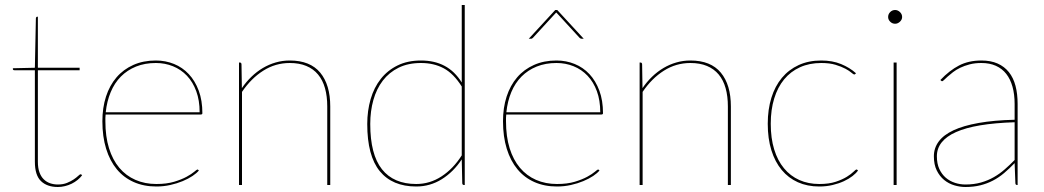

<svg xmlns="http://www.w3.org/2000/svg" viewBox="-20 -740 4178 768"><path d="M211.5 8Q168.5 8 144 -15.5Q119.5 -39 119.5 -93V-459H38.5Q31.5 -459 31.5 -464V-467L119.5 -469L123.5 -666Q123.5 -668.5 124.8 -670.8Q126 -673 128.5 -673H131.5V-469H298.5V-459H131.5V-93Q131.5 -68 137.8 -50.8Q144 -33.5 155 -22.8Q166 -12 180.5 -7Q195 -2 211.5 -2Q232.5 -2 248.2 -8.5Q264 -15 275 -22.5Q286 -30 292.8 -36.5Q299.5 -43 302.5 -43Q304.5 -43 306.5 -41L308.5 -39Q301 -29 290.2 -20.2Q279.5 -11.5 266.8 -5.2Q254 1 239.8 4.5Q225.5 8 211.5 8Z M603.5 -498Q642 -498 676 -484.2Q710 -470.5 735.2 -443.5Q760.5 -416.5 775 -377.2Q789.5 -338 789.5 -287Q789.5 -284.5 787.8 -283.2Q786 -282 783.5 -282H402.5Q401.5 -275 401.5 -268.5Q401.5 -262 401.5 -255Q401.5 -194 416 -147.2Q430.5 -100.5 457.2 -68.8Q484 -37 521.8 -20.5Q559.5 -4 605.5 -4Q646.5 -4 676.5 -13Q706.5 -22 726.5 -33Q746.5 -44 757 -53Q767.5 -62 769.5 -62Q771.5 -62 773.5 -60L775.5 -58Q767 -47.5 750.2 -36.2Q733.5 -25 710.8 -15.5Q688 -6 661 0Q634 6 605.5 6Q555 6 515 -11.8Q475 -29.5 447.2 -63Q419.5 -96.5 404.5 -145Q389.5 -193.5 389.5 -255Q389.5 -309 404 -353.8Q418.5 -398.5 446 -430.5Q473.5 -462.5 513.2 -480.2Q553 -498 603.5 -498ZM603.5 -488Q559.5 -488 524.2 -473.8Q489 -459.5 463.5 -433.8Q438 -408 422.8 -371.5Q407.5 -335 403 -291H778.5Q778.5 -338.5 765 -375.2Q751.5 -412 727.8 -437Q704 -462 672 -475Q640 -488 603.5 -488Z M936 0V-490H939Q946 -490 946 -482L947.5 -387.5Q964.5 -412.5 985.8 -433Q1007 -453.5 1031.5 -468Q1056 -482.5 1083 -490.2Q1110 -498 1139 -498Q1220.5 -498 1260.8 -449.5Q1301 -401 1301 -314V0H1289V-314Q1289 -355 1280 -387.2Q1271 -419.5 1252.2 -442Q1233.5 -464.5 1205.2 -476.2Q1177 -488 1139 -488Q1081.5 -488 1033 -457.2Q984.5 -426.5 948 -372.5V0Z M1836 0Q1829 0 1829 -8L1827 -102.5Q1794 -52.5 1747.2 -23.2Q1700.5 6 1645 6Q1549.5 6 1499.2 -55.2Q1449 -116.5 1449 -244Q1449 -297 1462.5 -343.5Q1476 -390 1503 -424.2Q1530 -458.5 1570.2 -478.2Q1610.5 -498 1664 -498Q1718 -498 1758.5 -476.5Q1799 -455 1827 -410V-720H1839V0ZM1645 -4Q1699.5 -4 1746.2 -34.5Q1793 -65 1827 -118.5V-394Q1794.5 -445.5 1755 -466.8Q1715.5 -488 1664 -488Q1612.5 -488 1574.5 -469.2Q1536.5 -450.5 1511.2 -417.5Q1486 -384.5 1473.5 -340Q1461 -295.5 1461 -244Q1461 -122 1507.8 -63Q1554.5 -4 1645 -4Z M1992 0ZM2206 -498Q2244.5 -498 2278.5 -484.2Q2312.5 -470.5 2337.8 -443.5Q2363 -416.5 2377.5 -377.2Q2392 -338 2392 -287Q2392 -284.5 2390.2 -283.2Q2388.5 -282 2386 -282H2005Q2004 -275 2004 -268.5Q2004 -262 2004 -255Q2004 -194 2018.5 -147.2Q2033 -100.5 2059.8 -68.8Q2086.5 -37 2124.2 -20.5Q2162 -4 2208 -4Q2249 -4 2279 -13Q2309 -22 2329 -33Q2349 -44 2359.5 -53Q2370 -62 2372 -62Q2374 -62 2376 -60L2378 -58Q2369.5 -47.5 2352.8 -36.2Q2336 -25 2313.2 -15.5Q2290.5 -6 2263.5 0Q2236.5 6 2208 6Q2157.5 6 2117.5 -11.8Q2077.5 -29.5 2049.8 -63Q2022 -96.5 2007 -145Q1992 -193.5 1992 -255Q1992 -309 2006.5 -353.8Q2021 -398.5 2048.5 -430.5Q2076 -462.5 2115.8 -480.2Q2155.5 -498 2206 -498ZM2206 -488Q2162 -488 2126.8 -473.8Q2091.5 -459.5 2066 -433.8Q2040.5 -408 2025.2 -371.5Q2010 -335 2005.5 -291H2381Q2381 -338.5 2367.5 -375.2Q2354 -412 2330.2 -437Q2306.5 -462 2274.5 -475Q2242.5 -488 2206 -488ZM2315 -585H2306Q2302 -585 2298 -589L2208 -687L2205 -690L2202 -687L2112 -589Q2110.5 -587.5 2108.5 -586.2Q2106.5 -585 2104 -585H2095L2201 -700H2209Z M2538.5 0V-490H2541.5Q2548.5 -490 2548.5 -482L2550 -387.5Q2567 -412.5 2588.2 -433Q2609.5 -453.5 2634 -468Q2658.5 -482.5 2685.5 -490.2Q2712.5 -498 2741.5 -498Q2823 -498 2863.2 -449.5Q2903.5 -401 2903.5 -314V0H2891.5V-314Q2891.5 -355 2882.5 -387.2Q2873.5 -419.5 2854.8 -442Q2836 -464.5 2807.8 -476.2Q2779.5 -488 2741.5 -488Q2684 -488 2635.5 -457.2Q2587 -426.5 2550.5 -372.5V0Z M3401 -444Q3399 -442 3397 -442Q3394 -442 3385.8 -449.2Q3377.5 -456.5 3361.8 -465Q3346 -473.5 3322.2 -480.8Q3298.5 -488 3265 -488Q3217.5 -488 3180 -471Q3142.5 -454 3116.5 -422.5Q3090.5 -391 3076.8 -346Q3063 -301 3063 -245Q3063 -187 3076.8 -142.2Q3090.5 -97.5 3116 -66.8Q3141.5 -36 3177.2 -20Q3213 -4 3257 -4Q3296 -4 3323 -13Q3350 -22 3367.5 -33Q3385 -44 3394 -53Q3403 -62 3406 -62Q3408 -62 3410 -60L3412 -58Q3404.5 -47 3390 -35.8Q3375.5 -24.5 3355.5 -15.2Q3335.5 -6 3310.5 0Q3285.5 6 3257 6Q3209.5 6 3171.5 -11Q3133.5 -28 3106.8 -60.2Q3080 -92.5 3065.5 -139Q3051 -185.5 3051 -245Q3051 -302 3065.5 -348.8Q3080 -395.5 3107.5 -428.5Q3135 -461.5 3174.8 -479.8Q3214.5 -498 3265 -498Q3309.5 -498 3344.2 -483.8Q3379 -469.5 3404 -447Z M3566.5 -490V0H3554.5V-490ZM3588.5 -672Q3588.5 -661.5 3579.8 -653.2Q3571 -645 3560.5 -645Q3549 -645 3540.8 -653.2Q3532.5 -661.5 3532.5 -672Q3532.5 -683.5 3540.8 -691.8Q3549 -700 3560.5 -700Q3571 -700 3579.8 -691.8Q3588.5 -683.5 3588.5 -672Z M4048.5 0Q4041.5 0 4041.5 -8L4038.5 -87.5Q4017.5 -65.5 3996.5 -47.8Q3975.5 -30 3952 -17.8Q3928.5 -5.5 3901.5 1.2Q3874.5 8 3841.5 8Q3819.5 8 3797 1.2Q3774.5 -5.5 3756.5 -20.2Q3738.5 -35 3727 -58.2Q3715.5 -81.5 3715.5 -115Q3715.5 -148 3735 -174.2Q3754.5 -200.5 3794.2 -219Q3834 -237.5 3894.8 -248.2Q3955.5 -259 4038.5 -261V-324Q4038.5 -362.5 4030 -393Q4021.5 -423.5 4005 -444.5Q3988.5 -465.5 3963.5 -476.8Q3938.5 -488 3905.5 -488Q3879.5 -488 3858.5 -482.5Q3837.5 -477 3821 -469Q3804.5 -461 3792.2 -451.5Q3780 -442 3771 -434Q3762 -426 3756.5 -420.5Q3751 -415 3748.5 -415Q3746.5 -415 3743.5 -418L3741.5 -420Q3777.5 -458 3816 -478Q3854.5 -498 3905.5 -498Q3943 -498 3970.2 -486Q3997.5 -474 4015.5 -451.5Q4033.5 -429 4042 -396.8Q4050.5 -364.5 4050.5 -324V0ZM3841.5 -2Q3876 -2 3904 -10Q3932 -18 3955.5 -31.5Q3979 -45 3999.2 -62.8Q4019.5 -80.5 4038.5 -100V-251Q3881 -246 3804.2 -211.8Q3727.5 -177.5 3727.5 -115Q3727.5 -85.5 3737.2 -64.2Q3747 -43 3763 -29.2Q3779 -15.5 3799.5 -8.8Q3820 -2 3841.5 -2Z"/></svg>

Font: Lato Hairline
Style: Regular
Weight: 100
Designer: Lukasz Dziedzic
Foundry: tyPoland Lukasz Dziedzic
Version: Version 2.007; 2014-02-27